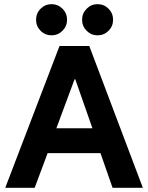

<svg xmlns="http://www.w3.org/2000/svg" viewBox="-20 -894 705 914"><path d="M5 0 263.3 -675H405L660 0H515.8L458.3 -165H206.7L145 0ZM248.3 -283.3H420L338.3 -516.7H335ZM444.2 -725.8Q414.2 -725.8 392.5 -747.5Q370.8 -769.2 370.8 -800Q370.8 -830.8 392.5 -852.5Q414.2 -874.2 444.2 -874.2Q475 -874.2 496.7 -852.5Q518.3 -830.8 518.3 -800Q518.3 -769.2 496.7 -747.5Q475 -725.8 444.2 -725.8ZM225.8 -725.8Q195 -725.8 173.3 -747.5Q151.7 -769.2 151.7 -800Q151.7 -830.8 173.3 -852.5Q195 -874.2 225.8 -874.2Q255.8 -874.2 277.5 -852.5Q299.2 -830.8 299.2 -800Q299.2 -769.2 277.5 -747.5Q255.8 -725.8 225.8 -725.8Z"/></svg>

Font: Funnel Sans Light
Style: Bold
Weight: 700
Version: Version 1.000